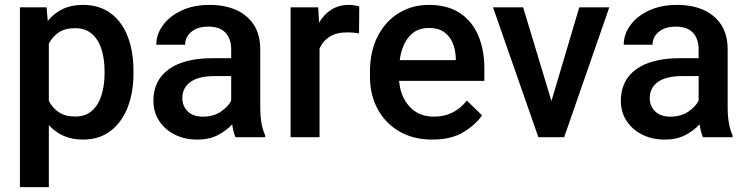

<svg xmlns="http://www.w3.org/2000/svg" viewBox="-20 -558 3042 781"><path d="M522.9 -269V-258.8Q522.9 -182.1 499.3 -121.3Q475.6 -60.5 429.7 -25.4Q383.8 9.8 317.9 9.8Q272.9 9.8 238.3 -5.6Q203.6 -21 178.7 -49.3V203.1H61V-528.3H169.4L174.3 -473.1Q199.7 -504.4 235.1 -521.2Q270.5 -538.1 316.9 -538.1Q383.8 -538.1 429.7 -504.4Q475.6 -470.7 499.3 -410.2Q522.9 -349.6 522.9 -269ZM405.3 -258.8V-269Q405.3 -317.4 393.1 -356.9Q380.9 -396.5 354.2 -419.9Q327.6 -443.4 285.2 -443.4Q245.1 -443.4 219.2 -426.3Q193.4 -409.2 178.7 -380.4V-147.5Q193.4 -119.1 219.2 -101.6Q245.1 -84 286.1 -84Q328.6 -84 354.7 -107.9Q380.9 -131.8 393.1 -171.6Q405.3 -211.4 405.3 -258.8Z M938 0Q929.2 -19.5 924.3 -52.2Q901.4 -26.9 866.2 -8.5Q831.1 9.8 782.7 9.8Q731 9.8 690.4 -10.7Q649.9 -31.2 627 -66.9Q604 -102.5 604 -147.5Q604 -231.4 666.7 -276.4Q729.5 -321.3 845.2 -321.3H920.4V-357.9Q920.4 -399.9 897.5 -424.8Q874.5 -449.7 827.1 -449.7Q784.2 -449.7 758.5 -428.7Q732.9 -407.7 732.9 -376H615.7Q615.7 -418 642.6 -455.1Q669.4 -492.2 718.3 -515.1Q767.1 -538.1 833.5 -538.1Q893.1 -538.1 939.2 -518.1Q985.4 -498 1012 -457.8Q1038.6 -417.5 1038.6 -356.9V-122.1Q1038.6 -50.3 1058.6 -7.8V0ZM805.7 -83.5Q847.7 -83.5 877.7 -103.5Q907.7 -123.5 920.4 -148.4V-248.5H854Q788.1 -248.5 754.9 -224.6Q721.7 -200.7 721.7 -158.7Q721.7 -126.5 743.7 -105Q765.6 -83.5 805.7 -83.5Z M1441.4 -531.7 1440.4 -422.4Q1417 -426.3 1392.6 -426.3Q1348.6 -426.3 1320.8 -408.7Q1293 -391.1 1279.8 -360.4V0H1162.1V-528.3H1274.4L1277.8 -465.8Q1297.4 -499.5 1327.9 -518.8Q1358.4 -538.1 1399.4 -538.1Q1410.2 -538.1 1422.6 -536.1Q1435.1 -534.2 1441.4 -531.7Z M1738.8 9.8Q1660.6 9.8 1603.5 -23.9Q1546.4 -57.6 1515.6 -115.5Q1484.9 -173.3 1484.9 -246.1V-265.6Q1484.9 -348.6 1516.1 -409.9Q1547.4 -471.2 1601.8 -504.6Q1656.2 -538.1 1724.6 -538.1Q1800.3 -538.1 1850.3 -505.1Q1900.4 -472.2 1925.3 -413.8Q1950.2 -355.5 1950.2 -279.3V-229H1603.5Q1608.4 -166 1645.5 -124.8Q1682.6 -83.5 1745.6 -83.5Q1788.1 -83.5 1821.3 -100.6Q1854.5 -117.7 1878.9 -148.9L1940.9 -88.9Q1915.5 -51.3 1865.7 -20.8Q1815.9 9.8 1738.8 9.8ZM1724.1 -444.3Q1674.3 -444.3 1644.3 -409.4Q1614.3 -374.5 1606 -313.5H1834V-322.8Q1833 -354.5 1821.8 -382.3Q1810.5 -410.2 1786.9 -427.2Q1763.2 -444.3 1724.1 -444.3Z M2107.9 -528.3 2223.1 -147 2336.4 -528.3H2458.5L2274.9 0H2169.9L1985.4 -528.3Z M2839.4 0Q2830.6 -19.5 2825.7 -52.2Q2802.7 -26.9 2767.6 -8.5Q2732.4 9.8 2684.1 9.8Q2632.3 9.8 2591.8 -10.7Q2551.3 -31.2 2528.3 -66.9Q2505.4 -102.5 2505.4 -147.5Q2505.4 -231.4 2568.1 -276.4Q2630.9 -321.3 2746.6 -321.3H2821.8V-357.9Q2821.8 -399.9 2798.8 -424.8Q2775.9 -449.7 2728.5 -449.7Q2685.5 -449.7 2659.9 -428.7Q2634.3 -407.7 2634.3 -376H2517.1Q2517.1 -418 2543.9 -455.1Q2570.8 -492.2 2619.6 -515.1Q2668.5 -538.1 2734.9 -538.1Q2794.4 -538.1 2840.6 -518.1Q2886.7 -498 2913.3 -457.8Q2939.9 -417.5 2939.9 -356.9V-122.1Q2939.9 -50.3 2960 -7.8V0ZM2707 -83.5Q2749 -83.5 2779.1 -103.5Q2809.1 -123.5 2821.8 -148.4V-248.5H2755.4Q2689.5 -248.5 2656.2 -224.6Q2623 -200.7 2623 -158.7Q2623 -126.5 2645 -105Q2667 -83.5 2707 -83.5Z"/></svg>

Font: Vazirmatn UI FD Medium
Style: Regular
Weight: 500
Designer: Saber Rastikerdar
Foundry: Saber Rastikerdar
Version: Version 33.003